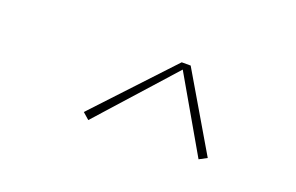

<svg xmlns="http://www.w3.org/2000/svg" viewBox="-42 -806 683 443"><g transform="rotate(20 300.0 -584.5)"><path d="M189 -485 173 -499 346 -684H368L478 -497L459 -487L354 -669Z"/></g></svg>

Font: Iosevka Curly Thin Extended
Style: Italic
Weight: 100
Width: 7
Italic angle: -9°
Monospace: yes
Designer: Belleve Invis
Foundry: Belleve Invis
Version: Version 11.1.0; ttfautohint (v1.8.3)